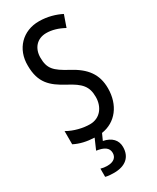

<svg xmlns="http://www.w3.org/2000/svg" viewBox="-241 -883 894 1096"><g transform="rotate(-30 206.5 -335.0)"><path d="M282 44C282 -1 253 -32 199 -43L218 -85C313 -99 375 -179 375 -289C375 -381 331 -440 238 -489C155 -534 128 -560 128 -633C128 -694 165 -738 227 -738C263 -738 302 -727 342 -705L369 -782C332 -801 281 -817 225 -817C118 -818 41 -740 43 -629C43 -516 95 -471 180 -425C262 -382 290 -350 290 -281C290 -216 251 -162 184 -162C139 -162 83 -175 38 -201V-114C75 -95 118 -85 168 -83L138 -14C186 -7 214 9 214 44C214 73 194 93 151 93C136 93 121 91 108 87V141C121 145 140 147 164 147C238 147 282 111 282 44Z"/></g></svg>

Font: Noto Sans Kannada UI ExtraCondensed
Style: Regular
Weight: 400
Width: 2
Designer: Jelle Bosma - Monotype Design Team
Foundry: Monotype Imaging Inc.
Version: Version 2.005